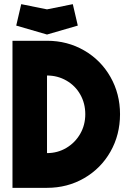

<svg xmlns="http://www.w3.org/2000/svg" viewBox="-20 -903 622 923"><path d="M40 -707H206Q304 -707 384.5 -660.5Q465 -614 511 -533Q557 -452 557 -354Q557 -255 511 -174Q465 -93 384.5 -46.5Q304 0 206 0H40ZM390 -354Q390 -406 366 -448.5Q342 -491 299.5 -515.5Q257 -540 206 -540V-167Q257 -167 299 -192Q341 -217 365.5 -259.5Q390 -302 390 -354ZM58 -780 82 -883 206 -858 330 -883 354 -780 206 -737Z"/></svg>

Font: Lineal Heavy
Style: Regular
Weight: 900
Designer: Created by Frank Adebiaye with contributions from Anton Moglia & Ariel Martín Pérez
Created by Frank ADEBIAYE with FontF
Foundry: Velvetyne Type Foundry
Version: Version 2.000